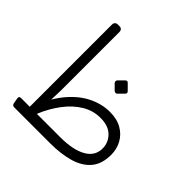

<svg xmlns="http://www.w3.org/2000/svg" viewBox="-189 -921 1092 1092"><g transform="rotate(45 357.5 -375.0)"><path d="M75 0Q68 0 63 -3Q58 -6 56 -15L50 -50Q49 -60 54 -62.5Q59 -65 65 -65H138Q176 -169 229.5 -235.5Q283 -302 347 -334.5Q411 -367 478 -367Q535 -367 574.5 -344Q614 -321 634.5 -283Q655 -245 655 -200Q655 -125 618 -81.5Q581 -38 515 -19Q449 0 363 0ZM191 -65H378Q481 -65 538 -97Q595 -129 595 -190Q595 -237 561.5 -271Q528 -305 463 -305Q404 -305 353 -274Q302 -243 261 -189Q220 -135 191 -65ZM134 -48V-727Q134 -737 140.5 -743.5Q147 -750 157 -750H171Q182 -750 188 -743.5Q194 -737 194 -727V-300Q194 -281 194 -261.5Q194 -242 193 -223Q192 -204 191.5 -185Q191 -166 190 -146.5Q189 -127 187 -108ZM433 -469Q429 -465 423 -465.5Q417 -466 412 -470L380 -502Q376 -507 376 -513Q376 -519 380 -523L412 -555Q417 -560 422.5 -560Q428 -560 432 -555L464 -523Q476 -512 465 -501Z"/></g></svg>

Font: Rubik Light
Style: Italic
Weight: 300
Italic angle: -12°
Designer: Hubert and Fischer
Foundry: Hubert and Fischer
Version: Version 2.300;gftools[0.9.30]